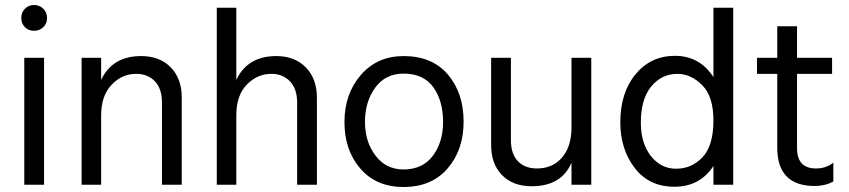

<svg xmlns="http://www.w3.org/2000/svg" viewBox="-20 -738 3391 767"><path d="M156 0H77V-507H156ZM153 -703Q168 -688 168 -666Q168 -644 153 -629.5Q138 -615 116 -615Q94 -615 79.5 -629.5Q65 -644 65 -666Q65 -688 79.5 -703Q94 -718 116 -718Q138 -718 153 -703Z M706 0H627V-328Q627 -384 598.5 -413.5Q570 -443 524 -443Q467 -443 425.5 -399Q384 -355 384 -277V0H306V-507H384V-419Q429 -514 544 -514Q618 -514 662 -469Q706 -424 706 -349Z M1246 0H1167V-328Q1167 -383 1138.5 -413Q1110 -443 1064 -443Q1008 -443 966 -400Q924 -357 924 -277V0H846V-707H924V-419Q969 -514 1084 -514Q1157 -514 1201.5 -469Q1246 -424 1246 -347Z M1832 -252Q1832 -139 1768 -65Q1704 9 1592 9Q1483 9 1419.5 -64.5Q1356 -138 1356 -250Q1356 -363 1421.5 -438.5Q1487 -514 1592 -514Q1707 -514 1769.5 -440Q1832 -366 1832 -252ZM1438 -251Q1438 -172 1480 -116.5Q1522 -61 1592 -61Q1668 -61 1709 -115.5Q1750 -170 1750 -251Q1750 -335 1711 -389.5Q1672 -444 1592 -444Q1520 -444 1479 -388Q1438 -332 1438 -251Z M2342 0H2263V-88Q2223 6 2104 6Q2029 6 1985.5 -38.5Q1942 -83 1942 -158V-507H2021V-178Q2021 -123 2049 -94Q2077 -65 2125 -65Q2188 -65 2225.5 -109Q2263 -153 2263 -228V-507H2342Z M2540 -248Q2540 -166 2580 -115Q2620 -64 2681 -64Q2743 -64 2786.5 -110Q2830 -156 2830 -257Q2830 -353 2785 -398Q2740 -443 2686 -443Q2623 -443 2581.5 -392.5Q2540 -342 2540 -248ZM2909 0H2830V-75Q2776 8 2674 8Q2573 8 2515.5 -67Q2458 -142 2458 -249Q2458 -368 2519 -441.5Q2580 -515 2676 -515Q2775 -515 2830 -430V-707H2909Z M3309 -13Q3276 5 3235 5Q3085 5 3085 -148V-443H3004V-507H3085V-633H3164V-507H3304V-443H3164V-146Q3164 -65 3240 -65Q3279 -65 3309 -88Z"/></svg>

Font: Hind Siliguri
Style: Regular
Weight: 400
Designer: Jyotish Sonowal
Foundry: Indian Type Foundry
Version: Version 1.001;PS 1.0;hotconv 1.0.86;makeotf.lib2.5.63406; tt